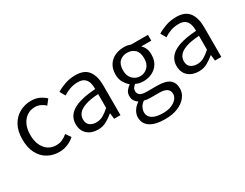

<svg xmlns="http://www.w3.org/2000/svg" viewBox="-75 -970 2129 1669"><g transform="rotate(-30 989.0 -136.0)"><path d="M272.5 12.2Q208.5 12.2 157.2 -17.1Q106 -46.4 76.4 -103.3Q46.9 -160.2 46.9 -242.7Q46.9 -326.7 78.6 -383.1Q110.4 -439.5 163.1 -468.3Q215.8 -497.1 277.3 -497.1Q326.2 -497.1 361.1 -480.2Q396 -463.4 420.4 -439.9L381.8 -390.1Q359.9 -409.7 335.2 -421.4Q310.5 -433.1 280.8 -433.1Q236.3 -433.1 201.2 -409.9Q166 -386.7 146 -344.2Q126 -301.8 126 -242.7Q126 -155.8 168 -103.8Q210 -51.8 278.8 -51.8Q314 -51.8 342.3 -65.2Q370.6 -78.6 392.6 -98.6L427.2 -47.9Q395 -19 355.7 -3.4Q316.4 12.2 272.5 12.2Z M660.2 12.2Q596.7 12.2 555.4 -23.9Q514.2 -60.1 514.2 -126Q514.2 -205.6 585.9 -250.7Q657.7 -295.9 814.5 -306.2Q814.9 -342.8 806.2 -371.3Q797.4 -399.9 775.1 -416.7Q752.9 -433.6 711.9 -433.6Q668.5 -433.6 630.1 -419.7Q591.8 -405.8 563.5 -386.2L532.7 -439.9Q565.4 -460.9 615.5 -479Q665.5 -497.1 724.1 -497.1Q813 -497.1 852.1 -444.3Q891.1 -391.6 891.1 -299.3V0H827.6L820.8 -58.6H818.8Q783.7 -29.8 746.8 -8.8Q710 12.2 660.2 12.2ZM680.7 -49.8Q716.8 -49.8 747.8 -67.1Q778.8 -84.5 814.5 -116.7V-255.9Q729.5 -250.5 680.7 -232.9Q631.8 -215.3 610.8 -189.2Q589.8 -163.1 589.8 -130.9Q589.8 -87.9 615.7 -68.8Q641.6 -49.8 680.7 -49.8Z M1211.4 225.1Q1113.3 225.1 1062.5 190.7Q1011.7 156.2 1011.7 93.8Q1011.7 61.5 1030.5 30.5Q1049.3 -0.5 1082.5 -22.5V-26.4Q1064.5 -38.1 1052.2 -56.9Q1040 -75.7 1040 -104.5Q1040 -135.3 1057.1 -156.5Q1074.2 -177.7 1092.8 -190.4V-194.3Q1068.8 -213.9 1049.3 -246.8Q1029.8 -279.8 1029.8 -325.2Q1029.8 -381.8 1054 -420.2Q1078.1 -458.5 1119.4 -477.8Q1160.6 -497.1 1210.9 -497.1Q1233.4 -497.1 1249.5 -493.7Q1265.6 -490.2 1278.8 -484.9H1446.8V-426.8H1345.2Q1363.8 -411.6 1375.7 -386Q1387.7 -360.4 1387.7 -323.2Q1387.7 -243.2 1337.4 -198.7Q1287.1 -154.3 1210.9 -154.3Q1171.4 -154.3 1136.7 -171.9Q1123.5 -160.2 1114.3 -148.4Q1105 -136.7 1105 -116.2Q1105 -92.8 1123.3 -77.4Q1141.6 -62 1191.4 -62H1293.5Q1379.4 -62 1417.2 -32.2Q1455.1 -2.4 1455.1 58.1Q1455.1 102.5 1426 140.6Q1397 178.7 1342.5 201.9Q1288.1 225.1 1211.4 225.1ZM1222.7 170.4Q1271.5 170.4 1306.9 155.8Q1342.3 141.1 1361.3 117.9Q1380.4 94.7 1380.4 68.8Q1380.4 34.2 1355.2 17.1Q1330.1 0 1280.3 0H1193.4Q1180.2 0 1163.8 -1.7Q1147.5 -3.4 1130.9 -7.8Q1103.5 11.2 1091.6 35.6Q1079.6 60.1 1079.6 83.5Q1079.6 123.5 1115.5 147Q1151.4 170.4 1222.7 170.4ZM1210.9 -206.5Q1253.9 -206.5 1285.4 -237.3Q1316.9 -268.1 1316.9 -325.2Q1316.9 -384.8 1287.1 -412.8Q1257.3 -440.9 1210.9 -440.9Q1164.6 -440.9 1134.5 -412.4Q1104.5 -383.8 1104.5 -325.2Q1104.5 -268.6 1136 -237.5Q1167.5 -206.5 1210.9 -206.5Z M1672.4 12.2Q1608.9 12.2 1567.6 -23.9Q1526.4 -60.1 1526.4 -126Q1526.4 -205.6 1598.1 -250.7Q1669.9 -295.9 1826.7 -306.2Q1827.1 -342.8 1818.4 -371.3Q1809.6 -399.9 1787.4 -416.7Q1765.1 -433.6 1724.1 -433.6Q1680.7 -433.6 1642.3 -419.7Q1604 -405.8 1575.7 -386.2L1544.9 -439.9Q1577.6 -460.9 1627.7 -479Q1677.7 -497.1 1736.3 -497.1Q1825.2 -497.1 1864.3 -444.3Q1903.3 -391.6 1903.3 -299.3V0H1839.8L1833 -58.6H1831.1Q1795.9 -29.8 1759 -8.8Q1722.2 12.2 1672.4 12.2ZM1692.9 -49.8Q1729 -49.8 1760 -67.1Q1791 -84.5 1826.7 -116.7V-255.9Q1741.7 -250.5 1692.9 -232.9Q1644 -215.3 1623 -189.2Q1602.1 -163.1 1602.1 -130.9Q1602.1 -87.9 1627.9 -68.8Q1653.8 -49.8 1692.9 -49.8Z"/></g></svg>

Font: Varta Light
Style: Regular
Weight: 400
Version: Version 1.004